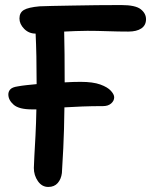

<svg xmlns="http://www.w3.org/2000/svg" viewBox="-20 -728 599 760"><path d="M171 12Q146 12 130 -11Q114 -34 114 -63Q114 -76 116 -110Q118 -144 120.5 -192Q123 -240 124 -295Q114 -295 107 -295Q55 -295 34 -313.5Q13 -332 13 -354Q13 -366 21 -374.5Q29 -383 50 -386Q66 -389 85 -391Q104 -393 125 -395Q125 -456 124 -505Q123 -554 121 -595Q94 -595 75.5 -614Q57 -633 57 -655Q57 -678 74.5 -688.5Q92 -699 137 -703Q152 -704 186.5 -704.5Q221 -705 267 -706Q313 -707 363 -707.5Q413 -708 460 -708Q516 -708 537 -691.5Q558 -675 558 -652Q558 -628 539.5 -615.5Q521 -603 488 -603Q449 -603 406 -604.5Q363 -606 326 -606Q302 -606 278.5 -605Q255 -604 234 -603Q235 -565 235.5 -514Q236 -463 236 -402Q271 -404 299 -404Q348 -404 377 -393.5Q406 -383 419 -368.5Q432 -354 432 -343Q432 -329 420 -318.5Q408 -308 388 -308Q344 -308 305.5 -306.5Q267 -305 235 -303Q234 -212 230.5 -141.5Q227 -71 225 -43Q222 -19 208.5 -3.5Q195 12 171 12Z"/></svg>

Font: Shantell Sans Normal
Style: Regular
Weight: 500
Designer: Stephen Nixon, Anya Danilova, Shantell Martin
Foundry: Arrow Type
Version: Version 1.009;[a7da0bfa3]